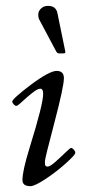

<svg xmlns="http://www.w3.org/2000/svg" viewBox="-20 -629 310 658"><path d="M177 -583 204.1 -450.9Q204.1 -446 197 -446H181.9Q176 -446 171.9 -454.1L115 -561Q111.1 -567.6 111.1 -579.1Q111.1 -590.6 120.5 -599.7Q129.9 -608.9 144.5 -608.9Q172.4 -608.9 177 -583ZM84.5 -337.6Q149.2 -386 174.1 -386Q199 -386 199 -361.1Q199 -332.3 166.5 -209Q134 -85.7 134 -76.9Q134 -68.1 134.3 -65.4Q135.3 -58.1 143.3 -58.1Q151.4 -58.1 169.6 -74.1Q187.7 -90.1 204 -106.1Q220.2 -122.1 223.8 -122.1Q227.3 -122.1 232.7 -116.5Q238 -110.8 238 -104.7Q238 -98.6 206.7 -70.2Q175.3 -41.7 137.3 -16.4Q99.4 9 84 9Q56.9 9 56.9 -12Q56.9 -43.2 81.3 -122.1Q105.7 -200.9 116.8 -245.5Q127.9 -290 127.9 -307.5Q127.9 -325 118.2 -325Q108.4 -325 90 -310.2Q71.5 -295.4 56 -280.8Q40.5 -266.1 36.1 -266.1Q31.7 -266.1 26.9 -271.4Q22 -276.6 22 -281.2Q22 -285.9 40.9 -302.5Q59.8 -319.1 84.5 -337.6Z"/></svg>

Font: Fanwood Text
Style: Italic
Weight: 400
Italic angle: -9°
Version: Version 1.101